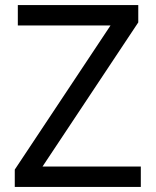

<svg xmlns="http://www.w3.org/2000/svg" viewBox="-20 -734 612 754"><path d="M533 0H38V-68L414 -634H50V-714H523V-646L147 -80H533Z"/></svg>

Font: lguzrati05
Style: Book
Weight: 400
Designer: Jelle Bosma - Monotype Design Team, Universal Thirst
Foundry: Monotype Imaging Inc.
Version: Version 2.106